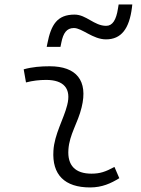

<svg xmlns="http://www.w3.org/2000/svg" viewBox="-20 -821 626 851"><path d="M487.3 -81.1C447.3 -59.6 423.3 -51.3 385.3 -51.3C314 -51.3 278.3 -87.4 283.2 -157.7C287.6 -225.6 325.2 -275.4 341.8 -345.2C371.1 -463.9 318.8 -527.3 200.2 -527.3C161.6 -527.3 123 -524.4 85 -513.7L95.2 -455.6C125 -463.4 154.8 -466.8 184.6 -466.8C262.7 -466.8 296.9 -428.2 277.8 -355C262.7 -293.9 221.2 -226.1 216.8 -153.3C210 -46.4 266.6 9.8 379.4 9.8C432.6 9.8 471.7 -8.3 508.8 -31.2ZM187 -613.3H248L252 -632.8C260.3 -674.3 275.4 -696.8 307.6 -696.8C343.8 -696.8 391.6 -646.5 449.7 -646.5C518.1 -646.5 553.2 -694.3 564.9 -788.1L566.4 -801.3H505.9L502.9 -783.2C495.1 -732.9 479 -706.5 450.7 -706.5C397 -706.5 362.8 -756.3 310.5 -756.3C233.9 -756.3 206.5 -712.4 189.9 -627.9Z"/></svg>

Font: Cascadia Mono PL Light
Style: Italic
Weight: 300
Italic angle: -10°
Monospace: yes
Designer: Aaron Bell
Foundry: Saja Typeworks
Version: Version 2404.023